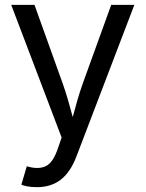

<svg xmlns="http://www.w3.org/2000/svg" viewBox="-20 -566 602 794"><path d="M68.4 197.8 90.8 121.6 100.1 124Q140.6 134.8 169.9 120.8Q199.2 106.9 219.2 48.3L234.9 2.9L26.4 -545.9H122.6L238.8 -222.2Q251.5 -186.5 261.5 -151.4Q271.5 -116.2 280.8 -82Q290 -116.2 300 -151.4Q310.1 -186.5 322.8 -222.2L439.9 -545.9H535.6L295.9 81.5Q271 146.5 231 177.2Q190.9 208 132.8 208Q109.4 208 92.3 204.6Q75.2 201.2 68.4 197.8Z"/></svg>

Font: Inter-Regular
Style: Regular
Weight: 400
Designer: Rasmus Andersson
Foundry: rsms
Version: Version 4.000;git-a52131595